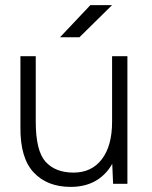

<svg xmlns="http://www.w3.org/2000/svg" viewBox="-20 -720 594 752"><path d="M419 -92V-500H479V0H423ZM268 -44Q339 -44 379 -96.5Q419 -149 419 -243H456Q456 -163 433 -106Q410 -49 365.5 -18.5Q321 12 257 12Q165 12 112 -44.5Q59 -101 60 -221V-244H120Q120 -129 158.5 -86.5Q197 -44 268 -44ZM60 -500H120V-244H60ZM334 -700H419L291 -574H215Z"/></svg>

Font: Oak Sans Light
Style: Regular
Weight: 400
Designer: Erik Kennedy, Walven
Foundry: Erik Kennedy, Walven
Version: Version 1.100;Glyphs 3.1.2 (3151)